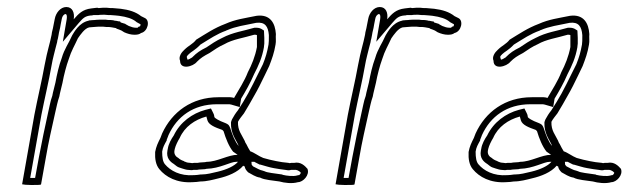

<svg xmlns="http://www.w3.org/2000/svg" viewBox="-20 -525 1826 547"><path d="M43 0C47 1 56 2 68 2H74C88 2 97 2 97 0L111 -78C118 -120 128 -162 137 -203C141 -220 144 -236 149 -250C151 -262 155 -275 158 -289C162 -311 169 -338 176 -357C183 -380 193 -396 202 -416C209 -426 221 -444 234 -447C238 -447 242 -448 246 -448C250 -448 255 -449 260 -449H274C280 -448 285 -448 291 -448C294 -448 297 -447 299 -447C303 -446 306 -446 310 -445L313 -443C317 -442 321 -440 326 -438L334 -433C343 -429 353 -426 363 -426C371 -426 377 -427 382 -431C401 -435 409 -467 392 -474L382 -479C367 -491 348 -497 324 -500C316 -501 309 -501 301 -502C295 -502 290 -502 284 -503C276 -503 268 -503 261 -502C260 -502 258 -503 257 -503C251 -502 245 -502 240 -501C215 -498 204 -486 190 -470C193 -488 187 -505 169 -505C152 -505 139 -488 136 -471L133 -456C132 -449 130 -441 128 -433L127 -426C126 -420 124 -414 123 -408C120 -395 116 -382 113 -368C111 -359 109 -349 107 -339C99 -294 87 -245 78 -198ZM66 -18 98 -198C107 -244 119 -293 127 -339C128 -347 131 -358 133 -367C136 -381 140 -393 143 -406V-407V-408C144 -412 146 -418 147 -426L148 -432C151 -444 152 -449 153 -456L156 -471C158 -482 165 -485 166 -485C168 -485 172 -484 170 -470L159 -406L204 -459C217 -474 222 -479 239 -481H240H241C243 -481 241 -481 246 -482H258H260C264 -483 272 -483 278 -483C286 -482 291 -482 296 -482C307 -481 312 -481 319 -480C341 -477 357 -472 368 -463L369 -462L380 -456C381 -455 380 -452 379 -450L375 -449L372 -446H367C361 -446 354 -448 347 -451L338 -456L337 -457C333 -458 327 -460 324 -461L322 -464H319C312 -466 308 -466 307 -466L304 -467H303C302 -467 300 -468 295 -468C289 -468 285 -468 281 -469H280H264C256 -469 251 -468 250 -468C243 -468 238 -467 237 -467H235L232 -466C205 -460 191 -433 186 -425L185 -423L184 -421C177 -404 163 -385 156 -360C148 -339 142 -312 138 -290C135 -276 131 -264 129 -252C123 -236 121 -220 117 -204C108 -163 99 -121 91 -78L80 -18H77H71Z M422 -92C421 -72 424 -55 434 -43C452 -21 484 -3 529 -6C536 -6 544 -7 551 -8C569 -8 587 -13 603 -17C629 -23 657 -34 673 -53C674 -52 675 -51 677 -51C678 -44 682 -39 687 -34C697 -29 707 -21 721 -19C734 -12 758 -11 776 -8C790 -4 812 -1 829 -6C843 -6 863 -26 856 -44C849 -52 837 -65 818 -61H810C807 -60 804 -60 802 -61L784 -63L767 -66C756 -68 740 -72 730 -75C717 -80 705 -90 693 -94C689 -101 685 -107 682 -114C680 -117 678 -120 677 -124C669 -141 657 -153 658 -178C662 -186 669 -194 675 -202C686 -220 694 -234 704 -252C714 -269 725 -291 734 -310L747 -337C755 -358 761 -374 765 -398C767 -408 765 -418 766 -428C764 -459 750 -485 711 -480C677 -473 651 -470 622 -457C590 -445 567 -429 539 -412C529 -399 518 -396 505 -383C497 -376 488 -363 493 -352C493 -325 530 -335 541 -349C552 -360 560 -365 577 -374C590 -383 605 -393 619 -399C643 -413 674 -417 704 -426H707C708 -426 710 -426 712 -425V-413V-398V-391C707 -364 697 -340 686 -319C677 -295 660 -269 648 -248L647 -246C643 -247 640 -248 636 -248H602C526 -248 470 -206 442 -145C440 -141 439 -136 437 -132C430 -118 425 -108 422 -92ZM442 -93C444 -106 448 -112 455 -125V-126V-127C458 -134 460 -140 460 -140C484 -193 531 -228 598 -228H632C633 -228 635 -228 639 -227L663 -220L667 -244C679 -264 693 -288 704 -314C716 -337 727 -361 732 -391V-392L733 -401V-417L732 -438L724 -443C718 -446 712 -446 711 -446H705L701 -445C675 -437 643 -433 613 -417C596 -409 581 -399 568 -390C550 -381 541 -375 528 -362L527 -361L525 -360C524 -359 517 -355 514 -355V-356L513 -359L512 -363C512 -364 514 -367 516 -369H517V-370C525 -378 536 -382 551 -398C579 -415 597 -428 625 -438L626 -439H627C652 -450 677 -453 710 -460C735 -463 744 -450 746 -425C746 -411 746 -404 745 -398C741 -376 737 -362 729 -342L716 -316C706 -296 696 -275 687 -259C677 -241 669 -228 658 -211C650 -201 646 -194 641 -185L639 -180L638 -176C637 -145 652 -127 658 -114C659 -110 662 -104 664 -102L674 -82L658 -64C648 -52 626 -42 601 -36C584 -32 569 -28 555 -28H554H552C545 -27 538 -26 533 -26H532C493 -23 465 -39 450 -57C444 -64 442 -76 442 -93ZM457 -96C453 -75 465 -64 475 -58C480 -54 486 -49 490 -48C491 -48 498 -45 499 -45C505 -43 512 -41 516 -41C523 -40 528 -40 531 -41H541L547 -42L564 -43L568 -44C607 -45 636 -64 653 -64H725L670 -101C667 -103 664 -106 660 -109C649 -122 642 -141 636 -160C633 -168 630 -170 630 -170L627 -172L623 -174C601 -182 592 -189 591 -191C590 -193 591 -197 587 -204L581 -216L565 -212C528 -202 493 -177 475 -139C468 -129 460 -115 458 -101ZM477 -96 478 -101C480 -110 487 -124 492 -132C506 -164 535 -184 568 -193C569 -190 570 -186 571 -182C575 -169 593 -162 613 -155C614 -154 616 -153 617 -151C623 -131 632 -108 644 -93C648 -90 653 -87 657 -84C630 -84 599 -64 569 -64L564 -63L549 -62L543 -61H533C529 -60 526 -60 522 -61C517 -61 512 -62 508 -64C506 -64 505 -65 504 -66C498 -68 492 -71 488 -75C482 -78 475 -85 477 -96ZM684 -75C687 -74 688 -73 692 -71H687ZM696 -69C703 -65 711 -60 720 -56H721H722C733 -53 748 -48 760 -46L778 -43L793 -41C804 -39 805 -40 809 -41H816H818C823 -42 831 -40 837 -33C837 -31 834 -27 832 -26H830L826 -25C816 -22 797 -24 785 -27L784 -28H783C763 -31 741 -33 734 -37L731 -38L728 -39C721 -40 711 -46 701 -51C698 -55 697 -55 697 -56Z M936 0C940 1 949 2 961 2H967C981 2 990 2 990 0L1004 -78C1011 -120 1021 -162 1030 -203C1034 -220 1037 -236 1042 -250C1044 -262 1048 -275 1051 -289C1055 -311 1062 -338 1069 -357C1076 -380 1086 -396 1095 -416C1102 -426 1114 -444 1127 -447C1131 -447 1135 -448 1139 -448C1143 -448 1148 -449 1153 -449H1167C1173 -448 1178 -448 1184 -448C1187 -448 1190 -447 1192 -447C1196 -446 1199 -446 1203 -445L1206 -443C1210 -442 1214 -440 1219 -438L1227 -433C1236 -429 1246 -426 1256 -426C1264 -426 1270 -427 1275 -431C1294 -435 1302 -467 1285 -474L1275 -479C1260 -491 1241 -497 1217 -500C1209 -501 1202 -501 1194 -502C1188 -502 1183 -502 1177 -503C1169 -503 1161 -503 1154 -502C1153 -502 1151 -503 1150 -503C1144 -502 1138 -502 1133 -501C1108 -498 1097 -486 1083 -470C1086 -488 1080 -505 1062 -505C1045 -505 1032 -488 1029 -471L1026 -456C1025 -449 1023 -441 1021 -433L1020 -426C1019 -420 1017 -414 1016 -408C1013 -395 1009 -382 1006 -368C1004 -359 1002 -349 1000 -339C992 -294 980 -245 971 -198ZM959 -18 991 -198C1000 -244 1012 -293 1020 -339C1021 -347 1024 -358 1026 -367C1029 -381 1033 -393 1036 -406V-407V-408C1037 -412 1039 -418 1040 -426L1041 -432C1044 -444 1045 -449 1046 -456L1049 -471C1051 -482 1058 -485 1059 -485C1061 -485 1065 -484 1063 -470L1052 -406L1097 -459C1110 -474 1115 -479 1132 -481H1133H1134C1136 -481 1134 -481 1139 -482H1151H1153C1157 -483 1165 -483 1171 -483C1179 -482 1184 -482 1189 -482C1200 -481 1205 -481 1212 -480C1234 -477 1250 -472 1261 -463L1262 -462L1273 -456C1274 -455 1273 -452 1272 -450L1268 -449L1265 -446H1260C1254 -446 1247 -448 1240 -451L1231 -456L1230 -457C1226 -458 1220 -460 1217 -461L1215 -464H1212C1205 -466 1201 -466 1200 -466L1197 -467H1196C1195 -467 1193 -468 1188 -468C1182 -468 1178 -468 1174 -469H1173H1157C1149 -469 1144 -468 1143 -468C1136 -468 1131 -467 1130 -467H1128L1125 -466C1098 -460 1084 -433 1079 -425L1078 -423L1077 -421C1070 -404 1056 -385 1049 -360C1041 -339 1035 -312 1031 -290C1028 -276 1024 -264 1022 -252C1016 -236 1014 -220 1010 -204C1001 -163 992 -121 984 -78L973 -18H970H964Z M1315 -92C1314 -72 1317 -55 1327 -43C1345 -21 1377 -3 1422 -6C1429 -6 1437 -7 1444 -8C1462 -8 1480 -13 1496 -17C1522 -23 1550 -34 1566 -53C1567 -52 1568 -51 1570 -51C1571 -44 1575 -39 1580 -34C1590 -29 1600 -21 1614 -19C1627 -12 1651 -11 1669 -8C1683 -4 1705 -1 1722 -6C1736 -6 1756 -26 1749 -44C1742 -52 1730 -65 1711 -61H1703C1700 -60 1697 -60 1695 -61L1677 -63L1660 -66C1649 -68 1633 -72 1623 -75C1610 -80 1598 -90 1586 -94C1582 -101 1578 -107 1575 -114C1573 -117 1571 -120 1570 -124C1562 -141 1550 -153 1551 -178C1555 -186 1562 -194 1568 -202C1579 -220 1587 -234 1597 -252C1607 -269 1618 -291 1627 -310L1640 -337C1648 -358 1654 -374 1658 -398C1660 -408 1658 -418 1659 -428C1657 -459 1643 -485 1604 -480C1570 -473 1544 -470 1515 -457C1483 -445 1460 -429 1432 -412C1422 -399 1411 -396 1398 -383C1390 -376 1381 -363 1386 -352C1386 -325 1423 -335 1434 -349C1445 -360 1453 -365 1470 -374C1483 -383 1498 -393 1512 -399C1536 -413 1567 -417 1597 -426H1600C1601 -426 1603 -426 1605 -425V-413V-398V-391C1600 -364 1590 -340 1579 -319C1570 -295 1553 -269 1541 -248L1540 -246C1536 -247 1533 -248 1529 -248H1495C1419 -248 1363 -206 1335 -145C1333 -141 1332 -136 1330 -132C1323 -118 1318 -108 1315 -92ZM1335 -93C1337 -106 1341 -112 1348 -125V-126V-127C1351 -134 1353 -140 1353 -140C1377 -193 1424 -228 1491 -228H1525C1526 -228 1528 -228 1532 -227L1556 -220L1560 -244C1572 -264 1586 -288 1597 -314C1609 -337 1620 -361 1625 -391V-392L1626 -401V-417L1625 -438L1617 -443C1611 -446 1605 -446 1604 -446H1598L1594 -445C1568 -437 1536 -433 1506 -417C1489 -409 1474 -399 1461 -390C1443 -381 1434 -375 1421 -362L1420 -361L1418 -360C1417 -359 1410 -355 1407 -355V-356L1406 -359L1405 -363C1405 -364 1407 -367 1409 -369H1410V-370C1418 -378 1429 -382 1444 -398C1472 -415 1490 -428 1518 -438L1519 -439H1520C1545 -450 1570 -453 1603 -460C1628 -463 1637 -450 1639 -425C1639 -411 1639 -404 1638 -398C1634 -376 1630 -362 1622 -342L1609 -316C1599 -296 1589 -275 1580 -259C1570 -241 1562 -228 1551 -211C1543 -201 1539 -194 1534 -185L1532 -180L1531 -176C1530 -145 1545 -127 1551 -114C1552 -110 1555 -104 1557 -102L1567 -82L1551 -64C1541 -52 1519 -42 1494 -36C1477 -32 1462 -28 1448 -28H1447H1445C1438 -27 1431 -26 1426 -26H1425C1386 -23 1358 -39 1343 -57C1337 -64 1335 -76 1335 -93ZM1350 -96C1346 -75 1358 -64 1368 -58C1373 -54 1379 -49 1383 -48C1384 -48 1391 -45 1392 -45C1398 -43 1405 -41 1409 -41C1416 -40 1421 -40 1424 -41H1434L1440 -42L1457 -43L1461 -44C1500 -45 1529 -64 1546 -64H1618L1563 -101C1560 -103 1557 -106 1553 -109C1542 -122 1535 -141 1529 -160C1526 -168 1523 -170 1523 -170L1520 -172L1516 -174C1494 -182 1485 -189 1484 -191C1483 -193 1484 -197 1480 -204L1474 -216L1458 -212C1421 -202 1386 -177 1368 -139C1361 -129 1353 -115 1351 -101ZM1370 -96 1371 -101C1373 -110 1380 -124 1385 -132C1399 -164 1428 -184 1461 -193C1462 -190 1463 -186 1464 -182C1468 -169 1486 -162 1506 -155C1507 -154 1509 -153 1510 -151C1516 -131 1525 -108 1537 -93C1541 -90 1546 -87 1550 -84C1523 -84 1492 -64 1462 -64L1457 -63L1442 -62L1436 -61H1426C1422 -60 1419 -60 1415 -61C1410 -61 1405 -62 1401 -64C1399 -64 1398 -65 1397 -66C1391 -68 1385 -71 1381 -75C1375 -78 1368 -85 1370 -96ZM1577 -75C1580 -74 1581 -73 1585 -71H1580ZM1589 -69C1596 -65 1604 -60 1613 -56H1614H1615C1626 -53 1641 -48 1653 -46L1671 -43L1686 -41C1697 -39 1698 -40 1702 -41H1709H1711C1716 -42 1724 -40 1730 -33C1730 -31 1727 -27 1725 -26H1723L1719 -25C1709 -22 1690 -24 1678 -27L1677 -28H1676C1656 -31 1634 -33 1627 -37L1624 -38L1621 -39C1614 -40 1604 -46 1594 -51C1591 -55 1590 -55 1590 -56Z"/></svg>

Font: Scribbler
Style: ClrIta
Weight: 400
Designer: Mew Too
Foundry: Cannot Into Space Fonts
Version: Version 1.001